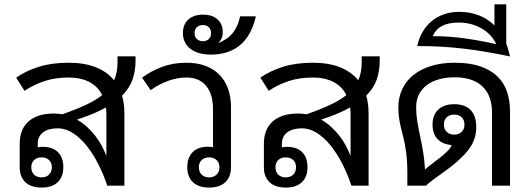

<svg xmlns="http://www.w3.org/2000/svg" viewBox="-20 -846 2424 875"><path d="M546.9 0H468.8Q450.7 -54.2 426 -101.8Q401.4 -149.4 372.3 -184.8Q343.3 -220.2 310.5 -240.7Q277.8 -261.2 243.2 -261.2Q223.1 -261.2 206.3 -256.8Q189.5 -252.4 177.5 -243.7Q165.5 -234.9 158.7 -221.7Q151.9 -208.5 151.9 -190.9V-174.8Q154.3 -175.8 162.1 -176.3Q169.9 -176.8 175.8 -176.8Q219.7 -176.8 244.1 -152.6Q268.6 -128.4 268.6 -84Q268.6 -40 242.9 -15.6Q217.3 8.8 169.9 8.8Q121.6 8.8 95.7 -15.6Q69.8 -40 69.8 -84V-191.9Q69.8 -221.7 78.9 -246.6Q87.9 -271.5 106.9 -289.8Q126 -308.1 155.5 -318.4Q185.1 -328.6 226.1 -328.6Q235.8 -328.6 245.4 -327.6Q254.9 -326.7 264.2 -325.2Q327.1 -347.2 371.8 -368.2Q416.5 -389.2 445.8 -412.6Q425.3 -453.1 386 -472.9Q346.7 -492.7 293.5 -492.7Q231.9 -492.7 183.1 -476.6Q134.3 -460.4 91.8 -432.1L53.7 -492.2Q98.6 -523.4 157.2 -541.7Q215.8 -560.1 293 -560.1Q364.7 -560.1 416.5 -539.6Q468.3 -519 500 -480Q515.6 -514.6 515.6 -562.5V-589.4H597.7V-568.4Q597.7 -522.9 584.2 -483.9Q570.8 -444.8 536.1 -410.2Q541.5 -392.1 544.2 -372.1Q546.9 -352.1 546.9 -330.1ZM330.6 -300.8Q355 -287.1 375.5 -268.6Q396 -250 413.1 -228.3Q430.2 -206.5 443.1 -182.9Q456.1 -159.2 464.8 -135.3V-324.7Q464.8 -333 464.4 -340.8Q463.9 -348.6 462.9 -356.4Q436.5 -341.3 403.6 -327.6Q370.6 -314 330.6 -300.8ZM216.3 -84Q216.3 -104.5 203.4 -116.7Q190.4 -128.9 168.9 -128.9Q148.4 -128.9 135.5 -116.7Q122.6 -104.5 122.6 -84Q122.6 -62.5 135.5 -50Q148.4 -37.6 168.9 -37.6Q190.4 -37.6 203.4 -50Q216.3 -62.5 216.3 -84Z M886.2 -84Q886.2 -62.5 899.2 -50Q912.1 -37.6 933.6 -37.6Q953.6 -37.6 966.8 -50Q980 -62.5 980 -84Q980 -104.5 966.8 -116.7Q953.6 -128.9 933.6 -128.9Q912.1 -128.9 899.2 -116.7Q886.2 -104.5 886.2 -84ZM833.5 -84Q833.5 -128.4 858.2 -152.8Q882.8 -177.2 926.3 -177.2Q932.6 -177.2 940.4 -176.8Q948.2 -176.3 950.7 -175.3V-351.1Q950.7 -381.8 943.4 -407.7Q936 -433.6 921.1 -452.6Q906.2 -471.7 883.5 -482.2Q860.8 -492.7 830.1 -492.7Q788.1 -492.7 746.3 -477.5Q704.6 -462.4 666.5 -435.1L627.4 -492.2Q668.9 -522.5 718.8 -541.3Q768.6 -560.1 829.6 -560.1Q878.4 -560.1 916.3 -545.9Q954.1 -531.7 980 -505.4Q1005.9 -479 1019.3 -441.4Q1032.7 -403.8 1032.7 -356.9V-84Q1032.7 -40 1006.8 -15.6Q981 8.8 932.6 8.8Q885.3 8.8 859.4 -15.6Q833.5 -40 833.5 -84Z M939.9 -597.2Q909.7 -597.2 886 -604.5Q862.3 -611.8 846.2 -624.8Q830.1 -637.7 821.8 -655.8Q813.5 -673.8 813.5 -695.3Q813.5 -734.4 838.1 -756.8Q862.8 -779.3 904.8 -779.3Q947.8 -779.3 971.4 -757.6Q995.1 -735.8 995.1 -700.7Q995.1 -680.2 988 -667.7Q981 -655.3 973.6 -648.9Q993.2 -657.2 1009.5 -667.7Q1025.9 -678.2 1038.3 -692.9Q1050.8 -707.5 1059.8 -726.8Q1068.8 -746.1 1074.2 -771.5H1146Q1137.2 -732.4 1120.8 -700.2Q1104.5 -668 1079.3 -645Q1054.2 -622.1 1019.8 -609.6Q985.4 -597.2 939.9 -597.2ZM866.7 -694.8Q866.7 -678.2 877.2 -668.2Q887.7 -658.2 904.8 -658.2Q920.9 -658.2 931.4 -668.2Q941.9 -678.2 941.9 -694.8Q941.9 -711.9 931.4 -721.9Q920.9 -731.9 904.8 -731.9Q887.7 -731.9 877.2 -721.9Q866.7 -711.9 866.7 -694.8Z M1659.7 0H1581.5Q1563.5 -54.2 1538.8 -101.8Q1514.2 -149.4 1485.1 -184.8Q1456.1 -220.2 1423.3 -240.7Q1390.6 -261.2 1356 -261.2Q1335.9 -261.2 1319.1 -256.8Q1302.2 -252.4 1290.3 -243.7Q1278.3 -234.9 1271.5 -221.7Q1264.6 -208.5 1264.6 -190.9V-174.8Q1267.1 -175.8 1274.9 -176.3Q1282.7 -176.8 1288.6 -176.8Q1332.5 -176.8 1356.9 -152.6Q1381.3 -128.4 1381.3 -84Q1381.3 -40 1355.7 -15.6Q1330.1 8.8 1282.7 8.8Q1234.4 8.8 1208.5 -15.6Q1182.6 -40 1182.6 -84V-191.9Q1182.6 -221.7 1191.7 -246.6Q1200.7 -271.5 1219.7 -289.8Q1238.8 -308.1 1268.3 -318.4Q1297.9 -328.6 1338.9 -328.6Q1348.6 -328.6 1358.2 -327.6Q1367.7 -326.7 1377 -325.2Q1439.9 -347.2 1484.6 -368.2Q1529.3 -389.2 1558.6 -412.6Q1538.1 -453.1 1498.8 -472.9Q1459.5 -492.7 1406.2 -492.7Q1344.7 -492.7 1295.9 -476.6Q1247.1 -460.4 1204.6 -432.1L1166.5 -492.2Q1211.4 -523.4 1270 -541.7Q1328.6 -560.1 1405.8 -560.1Q1477.5 -560.1 1529.3 -539.6Q1581.1 -519 1612.8 -480Q1628.4 -514.6 1628.4 -562.5V-589.4H1710.4V-568.4Q1710.4 -522.9 1697 -483.9Q1683.6 -444.8 1648.9 -410.2Q1654.3 -392.1 1657 -372.1Q1659.7 -352.1 1659.7 -330.1ZM1443.4 -300.8Q1467.8 -287.1 1488.3 -268.6Q1508.8 -250 1525.9 -228.3Q1543 -206.5 1555.9 -182.9Q1568.8 -159.2 1577.6 -135.3V-324.7Q1577.6 -333 1577.1 -340.8Q1576.7 -348.6 1575.7 -356.4Q1549.3 -341.3 1516.4 -327.6Q1483.4 -314 1443.4 -300.8ZM1329.1 -84Q1329.1 -104.5 1316.2 -116.7Q1303.2 -128.9 1281.7 -128.9Q1261.2 -128.9 1248.3 -116.7Q1235.4 -104.5 1235.4 -84Q1235.4 -62.5 1248.3 -50Q1261.2 -37.6 1281.7 -37.6Q1303.2 -37.6 1316.2 -50Q1329.1 -62.5 1329.1 -84Z M2096.7 -277.8Q2096.7 -299.8 2083.7 -311.8Q2070.8 -323.7 2049.3 -323.7Q2029.3 -323.7 2016.1 -311.8Q2002.9 -299.8 2002.9 -277.8Q2002.9 -257.3 2016.1 -244.9Q2029.3 -232.4 2049.3 -232.4Q2070.8 -232.4 2083.7 -244.9Q2096.7 -257.3 2096.7 -277.8ZM2037.6 -185.1Q1996.1 -188.5 1973.6 -212.6Q1951.2 -236.8 1951.2 -277.8Q1951.2 -321.8 1977.1 -346.4Q2002.9 -371.1 2050.3 -371.1Q2099.1 -371.1 2124.8 -344.5Q2150.4 -317.9 2150.4 -267.6Q2150.4 -241.2 2144 -219.7Q2137.7 -198.2 2126.2 -179.7Q2114.7 -161.1 2098.9 -144.3Q2083 -127.4 2064 -110.4Q2045.9 -94.2 2024.2 -78.1Q2002.4 -62 1982.4 -47.6Q1962.4 -33.2 1946 -21Q1929.7 -8.8 1921.9 0H1836.4V-58.1Q1836.4 -97.7 1833.5 -128.2Q1830.6 -158.7 1825.9 -183.6Q1821.3 -208.5 1815.9 -229Q1810.5 -249.5 1805.9 -269.5Q1801.3 -289.6 1798.3 -310.3Q1795.4 -331.1 1795.4 -356Q1795.4 -401.9 1813 -439.5Q1830.6 -477.1 1863.8 -503.9Q1897 -530.8 1944.6 -545.4Q1992.2 -560.1 2052.2 -560.1Q2120.6 -560.1 2168.5 -543.7Q2216.3 -527.3 2246.6 -498Q2276.9 -468.8 2290.5 -428.2Q2304.2 -387.7 2304.2 -339.8V0H2222.2V-334Q2222.2 -371.1 2211.7 -400.6Q2201.2 -430.2 2179.9 -450.9Q2158.7 -471.7 2126.7 -482.7Q2094.7 -493.7 2052.2 -493.7Q2011.2 -493.7 1978.8 -484.1Q1946.3 -474.6 1923.6 -457Q1900.9 -439.5 1888.7 -414.3Q1876.5 -389.2 1876.5 -357.9Q1876.5 -324.2 1881.6 -293.5Q1886.7 -262.7 1893.8 -229.5Q1900.9 -196.3 1907.5 -158.4Q1914.1 -120.6 1917 -73.2Q1928.2 -84.5 1947.5 -98.6Q1966.8 -112.8 1985.8 -127.9Q2004.9 -143.1 2020 -158Q2035.2 -172.9 2037.6 -185.1Z M2304.2 -588.9Q2250 -600.1 2199.2 -608.9Q2148.4 -617.7 2097.4 -623.8Q2046.4 -629.9 1993.4 -633.1Q1940.4 -636.2 1881.3 -636.2Q1889.2 -671.4 1905.8 -700.2Q1922.4 -729 1946.8 -749.3Q1971.2 -769.5 2002.7 -780.8Q2034.2 -792 2072.3 -792Q2119.6 -792 2160.4 -776.9Q2201.2 -761.7 2233.4 -730V-826.2H2287.1V-646.5Q2292.5 -633.3 2296.6 -618.9Q2300.8 -604.5 2304.2 -588.9ZM2070.8 -743.2Q2024.9 -743.2 1995.6 -728.3Q1966.3 -713.4 1952.1 -681.2Q2030.8 -681.2 2105 -670.2Q2179.2 -659.2 2241.7 -644.5Q2231.4 -667 2214.6 -685.1Q2197.8 -703.1 2175.5 -716.1Q2153.3 -729 2126.7 -736.1Q2100.1 -743.2 2070.8 -743.2Z"/></svg>

Font: Noto Sans Southeast Asian
Style: Regular
Weight: 400
Designer: Monotype Design Team
Foundry: Monotype Imaging Inc.
Version: Version 1.06 uh; ttfautohint (v1.4.1)